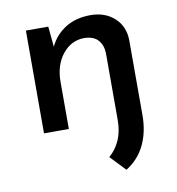

<svg xmlns="http://www.w3.org/2000/svg" viewBox="-74 -501 708 769"><g transform="rotate(-10 280.0 -116.5)"><path d="M480 -3Q480 64 455 116.5Q430 169 379 201L320 139Q348 115 363.5 80Q379 45 379 -2V-274Q378 -306 360 -326.5Q342 -347 304 -348Q251 -348 215.5 -304Q180 -260 180 -191V0H79V-418H170L178 -335Q199 -380 241.5 -407Q284 -434 344 -434Q403 -434 441 -399.5Q479 -365 480 -309Z"/></g></svg>

Font: Reem Kufi
Style: Regular
Weight: 400
Designer: Khaled Hosny
Version: Version 1.6